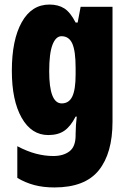

<svg xmlns="http://www.w3.org/2000/svg" viewBox="-20 -583 564 843"><path d="M197 -563Q236 -563 262.5 -546Q289 -529 312 -484H321L334 -553H474V-49Q474 90 413.5 165Q353 240 219 240Q170 240 130.5 229.5Q91 219 56 198V59Q100 82 138.5 92Q177 102 214 102Q258 102 285 81.5Q312 61 312 11V5Q312 -12 313.5 -34Q315 -56 317 -71H312Q290 -28 262.5 -9Q235 10 192 10Q118 10 75 -66Q32 -142 32 -272Q32 -408 75.5 -485.5Q119 -563 197 -563ZM250 -424Q225 -424 210.5 -386.5Q196 -349 196 -270Q196 -129 251 -129Q283 -129 297.5 -159.5Q312 -190 312 -256V-285Q312 -359 297.5 -391.5Q283 -424 250 -424Z"/></svg>

Font: Noto Sans Malayalam ExtraCondensed Black
Style: Regular
Weight: 900
Width: 2
Designer: Jelle Bosma - Monotype Design Team
Foundry: Monotype Imaging Inc.
Version: Version 2.104; ttfautohint (v1.8.4.7-5d5b)